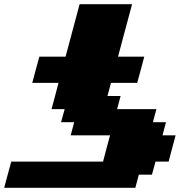

<svg xmlns="http://www.w3.org/2000/svg" viewBox="-20 -895 915 915"><path d="M0 0H625L641.6 -62.5H704.1L721.2 -125H783.7Q789.1 -145.5 800 -187.3Q811 -229 816.9 -250H754.4L771 -312.5H708.5L725.6 -375H538.1L554.7 -437.5H492.2L508.8 -500H633.8Q639.6 -520.5 650.9 -562.3Q662.1 -604 667.5 -625H542.5Q553.7 -667 575.9 -750Q598.1 -833 609.4 -875H359.4Q348.1 -833 325.9 -750Q303.7 -667 292.5 -625H167.5Q161.6 -604 150.4 -562.3Q139.2 -520.5 133.8 -500H258.8Q253.4 -479 242.4 -437.5Q231.4 -396 225.6 -375H288.1L271 -312.5H333.5L316.9 -250H504.4Q498.5 -229 487.5 -187.3Q476.6 -145.5 471.2 -125H33.7Q27.8 -104 16.6 -62.5Q5.4 -21 0 0Z"/></svg>

Font: Faithful 32x
Style: BoldOblique
Weight: 400
Foundry: Faithful Resource Pack
Version: Version 1.0; January 27, 2023